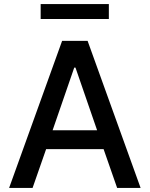

<svg xmlns="http://www.w3.org/2000/svg" viewBox="-20 -929 740 949"><path d="M287 -727H413L675 0H559L492 -192H208L141 0H25ZM353 -595H347L240 -285H460ZM181 -835V-909H518V-835Z"/></svg>

Font: Sinter Medium
Style: Regular
Weight: 500
Foundry: Adobe & rsms
Version: Version 1.000